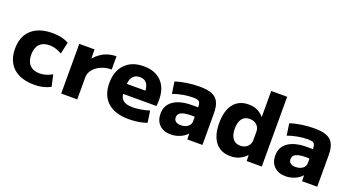

<svg xmlns="http://www.w3.org/2000/svg" viewBox="-52 -1304 3441 1888"><g transform="rotate(20 1669.0 -360.0)"><path d="M328 10Q234 10 167.5 -21.5Q101 -53 66 -113.5Q31 -174 31 -260Q31 -346 66 -406.5Q101 -467 167.5 -498.5Q234 -530 328 -530Q377 -530 418 -521Q459 -512 498 -491L471 -369Q436 -388 404.5 -397.5Q373 -407 340 -407Q273 -407 237 -369Q201 -331 201 -260Q201 -189 237 -151Q273 -113 340 -113Q373 -113 404.5 -122.5Q436 -132 471 -151L498 -29Q459 -9 418 0.5Q377 10 328 10Z M609 0V-520H769L770 -427H772Q801 -460 836 -483.5Q871 -507 911.5 -518.5Q952 -530 995 -530V-392Q935 -392 885.5 -370Q836 -348 806.5 -311.5Q777 -275 777 -230V0Z M1318 10Q1173 10 1095.5 -60Q1018 -130 1018 -260Q1018 -386 1088.5 -458Q1159 -530 1282 -530Q1402 -530 1468.5 -461.5Q1535 -393 1535 -270Q1535 -253 1534 -233Q1533 -213 1531 -205H1111V-310H1401L1380 -278Q1380 -350 1356 -383.5Q1332 -417 1282 -417Q1232 -417 1206.5 -382.5Q1181 -348 1181 -277V-227Q1181 -168 1212.5 -140.5Q1244 -113 1312 -113Q1354 -113 1403.5 -121.5Q1453 -130 1488 -142L1506 -20Q1470 -6 1419.5 2Q1369 10 1318 10Z M1757 10Q1682 10 1638 -33Q1594 -76 1594 -149Q1594 -237 1663.5 -285Q1733 -333 1860 -333H1921Q1921 -363 1914.5 -379Q1908 -395 1891 -401Q1874 -407 1843 -407Q1794 -407 1737.5 -397Q1681 -387 1633 -369L1615 -492Q1667 -510 1733.5 -520Q1800 -530 1866 -530Q1948 -530 1996 -510.5Q2044 -491 2065.5 -447Q2087 -403 2087 -329V0H1929L1927 -60H1925Q1897 -28 1851.5 -9Q1806 10 1757 10ZM1820 -109Q1849 -109 1872 -119Q1895 -129 1908 -146.5Q1921 -164 1921 -186V-235H1885Q1815 -235 1781 -218.5Q1747 -202 1747 -166Q1747 -139 1766 -124Q1785 -109 1820 -109Z M2381 10Q2279 10 2223.5 -60Q2168 -130 2168 -260Q2168 -390 2223.5 -460Q2279 -530 2381 -530Q2430 -530 2468 -513Q2506 -496 2539 -459H2541V-730H2708V0H2550L2548 -61H2546Q2512 -25 2471.5 -7.5Q2431 10 2381 10ZM2437 -120Q2468 -120 2491.5 -132.5Q2515 -145 2528 -167Q2541 -189 2541 -217V-303Q2541 -332 2528 -353.5Q2515 -375 2491.5 -387.5Q2468 -400 2437 -400Q2386 -400 2358.5 -364Q2331 -328 2331 -260Q2331 -193 2358.5 -156.5Q2386 -120 2437 -120Z M2958 10Q2883 10 2839 -33Q2795 -76 2795 -149Q2795 -237 2864.5 -285Q2934 -333 3061 -333H3122Q3122 -363 3115.5 -379Q3109 -395 3092 -401Q3075 -407 3044 -407Q2995 -407 2938.5 -397Q2882 -387 2834 -369L2816 -492Q2868 -510 2934.5 -520Q3001 -530 3067 -530Q3149 -530 3197 -510.5Q3245 -491 3266.5 -447Q3288 -403 3288 -329V0H3130L3128 -60H3126Q3098 -28 3052.5 -9Q3007 10 2958 10ZM3021 -109Q3050 -109 3073 -119Q3096 -129 3109 -146.5Q3122 -164 3122 -186V-235H3086Q3016 -235 2982 -218.5Q2948 -202 2948 -166Q2948 -139 2967 -124Q2986 -109 3021 -109Z"/></g></svg>

Font: M PLUS 1 Thin ExtraBold
Style: Regular
Weight: 800
Version: Version 1.001